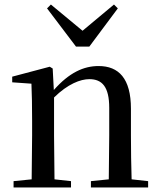

<svg xmlns="http://www.w3.org/2000/svg" viewBox="-20 -829 708 849"><path d="M205 -809 188 -792 316 -623H375L501 -792L484 -809L345 -693ZM460 0H635V-28L562 -36C560 -91 559 -174 559 -230V-348C559 -482 505 -537 416 -537C350 -537 286 -508 218 -431L213 -526L200 -534L34 -490V-465L119 -459C121 -410 122 -363 122 -295V-230L120 -36L40 -28V0H294V-28L221 -36L219 -230V-398C280 -458 336 -479 375 -479C431 -479 463 -446 463 -352V-230L461 -36L382 -28V0Z"/></svg>

Font: Noto Serif CJK SC Medium
Style: Regular
Weight: 500
Designer: Ryoko NISHIZUKA 西塚涼子 (kana & ideographs); Frank Grießhammer (Latin, Greek & Cyrillic); Wenlong ZHANG 张文龙 (bopomofo); San
Foundry: Adobe
Version: Version 2.001;hotconv 1.1.0;makeotfexe 2.6.0